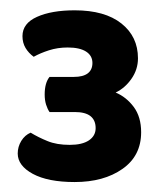

<svg xmlns="http://www.w3.org/2000/svg" viewBox="-20 -721 323 376"><path d="M77 -570.4H124.9Q142.6 -570.4 151.8 -577.3Q161 -584.3 161 -597.7Q161 -612.1 148.4 -620.1Q135.9 -628 112.7 -628Q93 -628 75.9 -622.5Q58.8 -617 46 -609.8Q36 -617.1 30 -627.1Q24 -637.2 24 -650.2Q24 -675.3 52.5 -688Q81 -700.8 126.3 -700.8Q185.4 -700.8 217.8 -675Q250.2 -649.3 250.2 -606.8Q250.2 -585 237.5 -566.8Q224.9 -548.6 206.5 -539.8Q227.4 -531 241.9 -511.6Q256.4 -492.1 256.4 -462Q256.4 -415.8 219.8 -390.2Q183.2 -364.5 126.1 -364.5Q74 -364.5 44.3 -380.5Q14.7 -396.6 14.7 -420.4Q14.7 -433.6 21.7 -445.1Q28.8 -456.5 40 -461.2Q55.1 -452 73.1 -444.7Q91 -437.3 116.5 -437.3Q140.9 -437.3 154.1 -446.1Q167.3 -455 167.3 -470.1Q167.3 -485.5 157.2 -493.6Q147.1 -501.6 126.4 -501.6H77Q73 -507.4 70.2 -516.2Q67.5 -525 67.5 -535.8Q67.5 -558.6 77 -570.4Z"/></svg>

Font: Baloo Bhaijaan 2
Style: Regular
Weight: 400
Designer: Sanskriti Dholi, Noopur Datye and Ek Type
Foundry: Ek Type
Version: Version 1.701